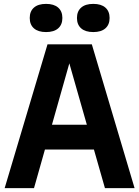

<svg xmlns="http://www.w3.org/2000/svg" viewBox="-20 -968 716 988"><path d="M4 0 224.5 -740H452.5L672.5 0H520L328.5 -671H345L155 0ZM148 -198.5 179.5 -326H496.5L527.5 -198.5ZM460 -803Q419.5 -803 397.8 -822Q376 -841 376 -875.5Q376 -910 397.8 -929Q419.5 -948 460 -948Q500.5 -948 522.2 -929Q544 -910 544 -875.5Q544 -841 522.2 -822Q500.5 -803 460 -803ZM217 -803Q176.5 -803 154.8 -822Q133 -841 133 -875.5Q133 -910 154.8 -929Q176.5 -948 217 -948Q257.5 -948 279.2 -929Q301 -910 301 -875.5Q301 -841 279.2 -822Q257.5 -803 217 -803Z"/></svg>

Font: Encode Sans SemiCondensed
Style: Bold
Weight: 700
Width: 4
Designer: Multiple Designers
Foundry: Impallari Type
Version: Version 3.002